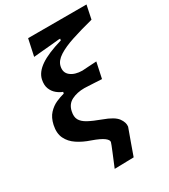

<svg xmlns="http://www.w3.org/2000/svg" viewBox="-222 -837 1004 1138"><g transform="rotate(-30 280.0 -268.0)"><path d="M218 195Q225.5 177.5 235.2 153.5Q245 129.5 254.8 106.2Q264.5 83 271 66.2Q277.5 49.5 278 46.5Q281.5 33 259.5 16Q237.5 -1 181 -21Q133 -37 95.8 -61.8Q58.5 -86.5 41 -123Q23.5 -159.5 34.5 -211.5Q44.5 -257 69 -283.2Q93.5 -309.5 123.5 -322.8Q153.5 -336 179.5 -342.5L182 -353Q162 -360 142.2 -376.2Q122.5 -392.5 112.2 -418Q102 -443.5 109.5 -479.5Q119.5 -525 171 -560Q222.5 -595 322 -624L324 -635H312Q294.5 -633 264.2 -630.2Q234 -627.5 200 -624.5Q166 -621.5 136.5 -618.5L161 -732.5H560.5L541 -639.5Q459 -618.5 394.8 -597.5Q330.5 -576.5 291.2 -551.2Q252 -526 244.5 -493Q235 -452 264 -428.8Q293 -405.5 344 -405Q368.5 -407 393 -408.2Q417.5 -409.5 442 -411L419 -303.5Q391.5 -305 364 -306.5Q336.5 -308 302 -309.5Q251.5 -309.5 214.2 -290.8Q177 -272 168 -227.5Q160.5 -193.5 172.5 -171.5Q184.5 -149.5 216.2 -132.2Q248 -115 301 -95.5Q372 -70 394 -39.8Q416 -9.5 412 18Q394.5 66 377 114.8Q359.5 163.5 349.5 192Z"/></g></svg>

Font: Commissioner Loud SemiBold
Style: Italic
Weight: 600
Italic angle: -12°
Designer: Kostas Bartsokas
Foundry: Kostas Bartsokas
Version: Version 1.000; ttfautohint (v1.8.3)